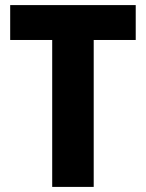

<svg xmlns="http://www.w3.org/2000/svg" viewBox="-20 -800 573 754"><path d="M348 -66V-643H513V-780H20V-643H185V-66Z"/></svg>

Font: Noto Sans Malayalam UI SemiCondensed ExtraBold
Style: Regular
Weight: 800
Width: 4
Designer: Jelle Bosma - Monotype Design Team
Foundry: Monotype Imaging Inc.
Version: Version 2.104